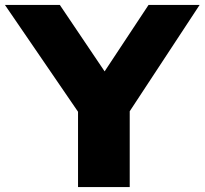

<svg xmlns="http://www.w3.org/2000/svg" viewBox="-47 -760 831 780"><path d="M270 0V-306L-27 -740H196L378 -470L556.5 -740H764L480 -308V0Z"/></svg>

Font: Encode Sans Exp XBd
Style: Regular
Weight: 800
Width: 7
Designer: Multiple Designers
Foundry: Impallari Type
Version: Version 3.002; ttfautohint (v1.8.3) -l 8 -r 50 -G 200 -x 14 